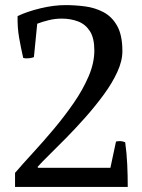

<svg xmlns="http://www.w3.org/2000/svg" viewBox="-20 -733 558 753"><path d="M413 -75 435 -178Q447 -180 454 -179.5Q461 -179 471 -175Q477 -132 479 -88Q481 -44 481 0H39V-55Q69 -90 109.5 -134Q150 -178 191.5 -227.5Q233 -277 269 -329Q305 -381 327.5 -433.5Q350 -486 350 -535Q350 -584 332.5 -611Q315 -638 286 -649Q257 -660 222 -660Q196 -660 171.5 -654Q147 -648 126 -640L113 -509Q107 -506 93.5 -504.5Q80 -503 71 -506Q62 -545 55 -585Q48 -625 49 -670Q87 -688 139 -700.5Q191 -713 237 -713Q274 -713 313 -708Q352 -703 385.5 -685.5Q419 -668 439.5 -631.5Q460 -595 460 -532Q460 -494 440 -450.5Q420 -407 387 -362Q354 -317 315.5 -273.5Q277 -230 239 -191.5Q201 -153 171.5 -124Q142 -95 127 -78L130 -75Z"/></svg>

Font: Alike
Style: Regular
Weight: 400
Designer: Sveta Sebyakina
Foundry: Cyreal (www.cyreal.org)
Version: Version 1.301; ttfautohint (v1.8.4.7-5d5b)